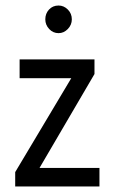

<svg xmlns="http://www.w3.org/2000/svg" viewBox="-20 -675 415 695"><path d="M35 0V-52L238 -392H51V-460H322V-407L123 -67H340V0ZM192 -555Q172 -555 158 -570Q144 -585 144 -605Q144 -626 157.5 -640.5Q171 -655 192 -655Q211 -655 225.5 -640.5Q240 -626 240 -605Q240 -585 225.5 -570Q211 -555 192 -555Z"/></svg>

Font: Inconsolata Condensed Medium
Style: Regular
Weight: 500
Width: 3
Monospace: yes
Designer: Raph Levien, Cyreal, Brenton Simpson
Foundry: Raph Levien, Cyreal, Google
Version: Version 3.100; ttfautohint (v1.8.4.7-5d5b)